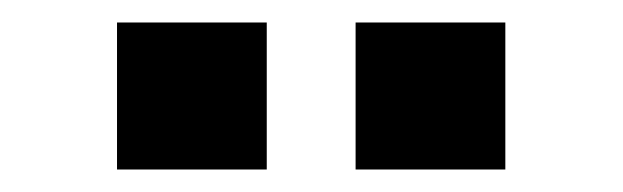

<svg xmlns="http://www.w3.org/2000/svg" viewBox="-20 -742 548 169"><path d="M83 -592.8V-722.2H214.8V-592.8ZM293 -592.8V-722.2H424.8V-592.8Z"/></svg>

Font: Rawline ExtraBold
Style: Regular
Weight: 800
Designer: Matt McInerney, Pablo Impallari, Rodrigo Fuenzalida
Foundry: Matt McInerney, Pablo Impallari, Rodrigo Fuenzalida
Version: Version 4.020;PS 004.020;hotconv 1.0.88;makeotf.lib2.5.64775